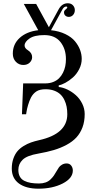

<svg xmlns="http://www.w3.org/2000/svg" viewBox="-20 -912 596 1170"><path d="M121.1 -403.8H255.9Q282.7 -403.8 304.2 -412.4Q325.7 -420.9 339.8 -435.1Q354 -449.2 363.8 -468.8Q373.5 -488.3 377.7 -508.8Q381.8 -529.3 381.8 -551.8Q381.8 -613.8 348.4 -656Q314.9 -698.2 250 -698.2Q189.9 -698.2 159.9 -677.5Q129.9 -656.7 129.9 -634.8Q129.9 -618.2 149.9 -606Q175.8 -589.4 175.8 -564Q175.8 -544.9 161.1 -530.5Q146.5 -516.1 122.1 -516.1Q95.2 -516.1 76.7 -535.4Q58.1 -554.7 58.1 -585Q58.1 -643.1 100.3 -681.4Q142.6 -719.7 213.9 -728H212.9L125 -888.2H200.2L277.8 -746.1L338.9 -857.9Q358.9 -892.1 393.1 -892.1Q413.1 -892.1 424.6 -879.6Q436 -867.2 436 -850.1Q436 -833 425.5 -821Q415 -809.1 398.9 -809.1Q387.2 -809.1 378.7 -816.4Q370.1 -823.7 370.1 -836.9Q370.1 -846.7 380.9 -855Q390.1 -862.3 390.1 -866.2Q390.1 -872.1 383.8 -872.1Q369.1 -872.1 358.9 -852.1L291 -728H290Q340.3 -722.7 378.2 -704.3Q416 -686 437 -660.4Q458 -634.8 468 -607.7Q478 -580.6 478 -553.2Q478 -520.5 462.4 -490.2Q446.8 -460 424.1 -439.9Q401.4 -419.9 378.4 -407.5Q355.5 -395 337.9 -392.1V-381.8Q363.3 -379.4 390.9 -366.2Q418.5 -353 442.1 -332Q465.8 -311 481 -280.5Q496.1 -250 496.1 -216.8Q496.1 -171.9 482.7 -136Q469.2 -100.1 445.6 -74.5Q421.9 -48.8 385.5 -29.3Q349.1 -9.8 307.9 2.4Q266.6 14.6 213.9 23.9Q144.5 35.6 118.2 61.3Q91.8 86.9 91.8 123Q91.8 147.5 101.1 164.3Q110.4 181.2 128.2 189.9Q146 198.7 167.5 202.4Q189 206.1 217.8 206.1Q240.2 206.1 258.1 199.7Q275.9 193.4 288.8 180.4Q301.8 167.5 308.3 157.7Q314.9 147.9 324.2 131.8Q333.5 115.7 339.4 107.4Q345.2 99.1 357.7 91.6Q370.1 84 386.2 84Q403.8 84 413.8 96.9Q423.8 109.9 423.8 127Q423.8 174.3 362.1 206.1Q300.3 237.8 213.9 237.8Q138.7 237.8 95.2 206.1Q51.8 174.3 51.8 115.2Q51.8 82 61.3 54.9Q70.8 27.8 85.9 9.8Q101.1 -8.3 123.8 -22.2Q146.5 -36.1 168.9 -43.9Q191.4 -51.8 219.2 -58.1Q390.1 -96.2 390.1 -215.8Q390.1 -240.2 386 -261.7Q381.8 -283.2 372.3 -303Q362.8 -322.8 347.9 -336.9Q333 -351.1 310.1 -359.6Q287.1 -368.2 257.8 -368.2Q222.2 -368.2 201.9 -355Q181.6 -341.8 168.9 -317.9Q158.2 -296.9 150.9 -271.5Q143.6 -246.1 141.6 -231L139.2 -215.8H113.8Z"/></svg>

Font: Flanker Steampunk
Style: Regular
Weight: 400
Designer: Alexey Kryukov, Leonardo Di Lena
Foundry: Alexey Kryukov, Leonardo Di Lena
Version: 1.210